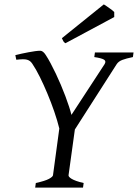

<svg xmlns="http://www.w3.org/2000/svg" viewBox="-20 -854 628 874"><path d="M357.9 0H140.1L143.1 -21Q185.5 -30.3 202.9 -39.8Q220.2 -49.3 221.2 -56.2L250 -269Q241.2 -304.7 227.1 -345.9Q212.9 -387.2 196 -427.5Q179.2 -467.8 161.4 -503.7Q143.6 -539.6 127 -564Q122.1 -571.3 116.5 -575.7Q110.8 -580.1 102.8 -582.3Q94.7 -584.5 83 -584.2Q71.3 -584 54.2 -582L49.8 -603Q63 -606.4 78.9 -609.9Q94.7 -613.3 110.4 -616.2Q126 -619.1 139.9 -621.1Q153.8 -623 163.1 -623Q175.8 -623 188 -604Q198.7 -587.9 210.4 -565.9Q222.2 -543.9 234.1 -518.8Q246.1 -493.7 257.1 -467.5Q268.1 -441.4 277.6 -416.3Q287.1 -391.1 294.2 -369.1Q301.3 -347.2 305.2 -331.1L456.1 -562Q464.4 -575.7 453.4 -582.5Q442.4 -589.4 409.2 -594.2L412.1 -615.2H587.9L585 -594.2Q554.2 -587.9 536.9 -581.3Q519.5 -574.7 511.2 -562L320.8 -264.6L292 -56.2Q291.5 -53.2 294.7 -49.1Q297.9 -44.9 305.9 -40Q314 -35.2 327.4 -30.3Q340.8 -25.4 360.8 -21ZM500 -776.4 277.8 -657.2Q271 -661.6 268.6 -666Q266.1 -670.4 261.7 -680.2L452.6 -834L463.9 -826.7Q470.2 -822.3 477.3 -817.4Q484.4 -812.5 490.7 -807.6Q497.1 -802.7 500 -799.3Z"/></svg>

Font: Gentium Plus Eur
Style: Italic
Weight: 400
Italic angle: -8°
Designer: J. Victor Gaultney, Annie Olsen, Iska Routamaa, Becca Hirsbrunner
Foundry: SIL International
Version: Version 5.000